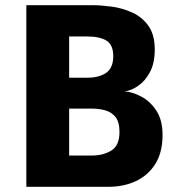

<svg xmlns="http://www.w3.org/2000/svg" viewBox="-20 -720 690 740"><path d="M81.5 0V-700H338Q369.5 -700 410.2 -694.5Q451 -689 489 -672Q527 -655 551.8 -620.8Q576.5 -586.5 576.5 -529Q576.5 -476.5 557.8 -441.8Q539 -407 512 -388.8Q485 -370.5 461 -368Q490.5 -365.5 524.5 -347.8Q558.5 -330 582.5 -293.8Q606.5 -257.5 606.5 -199.5Q606.5 -133 579 -88.8Q551.5 -44.5 504.2 -22.2Q457 0 397.5 0ZM246.5 -420.5H316.5Q361.5 -420.5 389 -439.2Q416.5 -458 416.5 -503.5Q416.5 -547.5 390.2 -563.5Q364 -579.5 315 -579.5H246.5ZM246.5 -120.5H333Q378 -120.5 409.2 -139.8Q440.5 -159 440.5 -211.5Q440.5 -249.5 425.2 -268.8Q410 -288 385.2 -294.8Q360.5 -301.5 332 -301.5H246.5Z"/></svg>

Font: Trispace
Style: Bold
Weight: 700
Designer: Tyler Finck
Foundry: Etcetera Type Company
Version: Version 1.210; ttfautohint (v1.8.3)